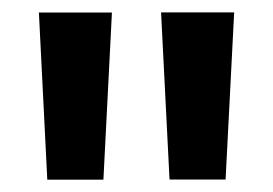

<svg xmlns="http://www.w3.org/2000/svg" viewBox="-20 -723 442 311"><path d="M161.3 -702.7 147.5 -432H56.6L43 -702.7ZM359.3 -702.9 345.4 -432.2H254.6L240.9 -702.9Z"/></svg>

Font: Wand UI Pro
Style: Regular
Weight: 400
Designer: Andreas Faust
Version: Version 1.003;FEAKit 1.0